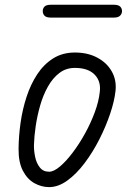

<svg xmlns="http://www.w3.org/2000/svg" viewBox="-20 -756 538 786"><path d="M181 10Q150 10 121 -6Q92 -22 73.8 -56.8Q55.5 -91.5 56 -147Q56.5 -198.5 64.2 -253.5Q72 -308.5 88.8 -359.8Q105.5 -411 132.5 -452Q159.5 -493 197.8 -517Q236 -541 286.5 -541Q339 -541 378 -520.2Q417 -499.5 437.2 -464.2Q457.5 -429 453 -384.5Q448.5 -342.5 431 -290.5Q413.5 -238.5 386.8 -185.8Q360 -133 326.5 -88.5Q293 -44 255.8 -17Q218.5 10 181 10ZM181 -53Q200 -53 225.2 -74.2Q250.5 -95.5 277.2 -130.8Q304 -166 327.8 -209Q351.5 -252 368 -296.5Q384.5 -341 388.5 -380Q394 -423.5 367.2 -450.8Q340.5 -478 286.5 -478Q250 -478 222.8 -457Q195.5 -436 176 -401.2Q156.5 -366.5 144.5 -324.5Q132.5 -282.5 126.2 -240.2Q120 -198 119 -162.5Q118.5 -139.5 123.8 -114Q129 -88.5 142.8 -70.8Q156.5 -53 181 -53ZM188 -684Q169.5 -684 162.2 -691.8Q155 -699.5 155 -710.5Q155 -721.5 162.2 -729Q169.5 -736.5 188 -736.5H446.5Q464.5 -736.5 472 -729Q479.5 -721.5 479.5 -710.5Q479.5 -700 471.8 -692Q464 -684 446.5 -684Z"/></svg>

Font: Edu NSW ACT Cursive
Style: Regular
Weight: 400
Designer: Tina and Corey Anderson, Eben Sorkin, Mirko Velimirovic
Foundry: Sorkin Type Co.
Version: Version 2.000